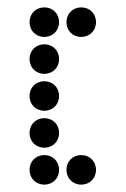

<svg xmlns="http://www.w3.org/2000/svg" viewBox="-20 -510 340 520"><path d="M100 -410C123 -410 140 -427 140 -450C140 -473 123 -490 100 -490C77 -490 60 -473 60 -450C60 -427 77 -410 100 -410ZM200 -410C223 -410 240 -427 240 -450C240 -473 223 -490 200 -490C177 -490 160 -473 160 -450C160 -427 177 -410 200 -410ZM100 -310C123 -310 140 -327 140 -350C140 -373 123 -390 100 -390C77 -390 60 -373 60 -350C60 -327 77 -310 100 -310ZM100 -210C123 -210 140 -227 140 -250C140 -273 123 -290 100 -290C77 -290 60 -273 60 -250C60 -227 77 -210 100 -210ZM100 -110C123 -110 140 -127 140 -150C140 -173 123 -190 100 -190C77 -190 60 -173 60 -150C60 -127 77 -110 100 -110ZM100 -10C123 -10 140 -27 140 -50C140 -73 123 -90 100 -90C77 -90 60 -73 60 -50C60 -27 77 -10 100 -10ZM200 -10C223 -10 240 -27 240 -50C240 -73 223 -90 200 -90C177 -90 160 -73 160 -50C160 -27 177 -10 200 -10Z"/></svg>

Font: TINY 5x3 80
Style: Regular
Weight: 200
Designer: Jack Halten Fahnestock
Foundry: Velvetyne Type Foundry
Version: Version 1.002;hotconv 1.0.109;makeotfexe 2.5.65596